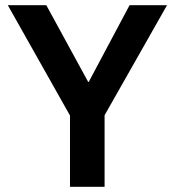

<svg xmlns="http://www.w3.org/2000/svg" viewBox="-20 -718 672 738"><path d="M249 0V-274L10 -698H158L319 -403H321L478 -698H622L382 -275V0Z"/></svg>

Font: IBM Plex Sans SmBld
Style: Regular
Weight: 600
Designer: Mike Abbink, Paul van der Laan, Pieter van Rosmalen
Foundry: Bold Monday
Version: Version 3.005